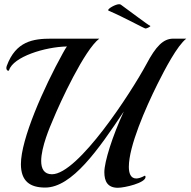

<svg xmlns="http://www.w3.org/2000/svg" viewBox="-20 -881 902 909"><path d="M278 -630C186 -464 79 -222 79 -104C79 -23 122 7 194 7C321 7 446 -173 566 -353C512 -236 474 -115 474 -66C474 -23 489 8 538 8C570 8 669 -15 669 -43C669 -46 668 -49 666 -49C666 -49 665 -49 665 -49C649 -40 635 -36 625 -36C598 -36 590 -62 590 -91C590 -189 668 -367 725 -482C761 -554 819 -665 862 -698H800C753 -698 718 -662 673 -577C602 -445 350 -56 226 -56C188 -56 175 -83 175 -119C175 -185 217 -282 230 -312C265 -398 380 -645 450 -698H270C254 -698 238 -698 223 -698C137 -698 55 -686 12 -569C11 -565 10 -562 10 -559C10 -551 15 -546 19 -546C21 -546 22 -547 23 -549C43 -612 192 -659 297 -661C291 -654 281 -635 278 -630ZM495 -830C566 -800 663 -746 669 -746C675 -746 693 -755 692 -758C677 -765 601 -824 552 -859C550 -860 547 -861 544 -861C527 -861 492 -841 492 -833C492 -832 493 -831 495 -830Z"/></svg>

Font: Playball
Style: Regular
Weight: 400
Designer: Robert E. Leuschke
Foundry: Robert E. Leuschke
Version: Version 1.001